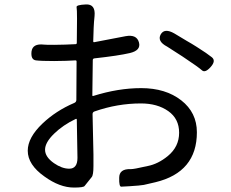

<svg xmlns="http://www.w3.org/2000/svg" viewBox="-20 -813 1040 865"><path d="M313 32Q249 32 180 -18Q105 -71 105 -134Q105 -193 171 -256Q232 -314 314 -349Q324 -353 324 -363L325 -536Q325 -541 320 -541L278 -539Q251 -538 224 -538Q166 -538 142 -541Q118 -544 122 -581Q127 -618 178 -612Q184 -611 224 -611Q249 -611 274 -612L320 -614Q326 -614 326 -620L327 -728Q327 -771 325 -781Q323 -791 367 -793Q411 -795 406 -741Q403 -713 402 -688L400 -627Q400 -622 405 -623L546 -650Q596 -659 606 -622Q616 -586 565 -574Q514 -562 405 -550Q398 -549 398 -542L396 -384Q396 -379 401 -381Q513 -416 616 -416Q726 -416 796.5 -361Q867 -306 867 -217Q867 -37 680 8Q654 14 628 20Q612 23 563 26Q536 28 526 28Q516 28 517 -12Q517 -53 569 -51Q577 -51 593 -54Q619 -60 645 -65Q692 -74 736 -110Q787 -152 787 -215Q787 -278 738 -312.5Q689 -347 615 -347Q509 -347 406 -311Q397 -308 397 -299L401 -117Q401 -91 401 -65Q401 -24 393 -15Q377 5 361 25Q356 32 313 32ZM292 -53Q329 -53 329 -102L326 -274Q326 -279 321 -277Q264 -250 223.5 -210.5Q183 -171 183 -138.5Q183 -106 223 -78Q259 -53 292 -53ZM929 -511Q904 -483 889.5 -496.5Q875 -510 803 -558Q740 -599 733 -603Q687 -627 704 -658Q721 -688 766 -662L821 -629Q844 -616 866 -602Q915 -571 934.5 -555Q954 -539 929 -511Z"/></svg>

Font: Resource Han Rounded CN
Style: Regular
Weight: 400
Designer: Cyano Hao (round all glyphs); Ryoko NISHIZUKA  (kana, bopomofo & ideographs); Paul D. Hunt (Latin, Greek & Cyrillic); Sa
Foundry: Cyano Hao
Version: 0.990